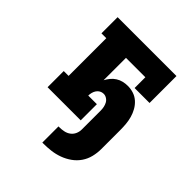

<svg xmlns="http://www.w3.org/2000/svg" viewBox="-204 -651 1008 1008"><g transform="rotate(45 300.0 -147.5)"><path d="M274 225V105H281Q297 105 314 101.5Q331 98 344.5 88Q358 78 365 62.5Q372 47 372 30V-111Q372 -123 369.5 -135.5Q367 -148 361 -159Q355 -170 344 -177Q333 -184 321 -184Q309 -184 299 -178.5Q289 -173 282.5 -163.5Q276 -154 273 -142.5Q270 -131 270 -120H334V0H88V-120H124V-400H88V-520H525V-320H414V-400H270V-234Q278 -249 289 -262.5Q300 -276 315 -285.5Q330 -295 347 -299Q364 -303 381 -303Q404 -303 425 -296Q446 -289 462.5 -274Q479 -259 490 -239.5Q501 -220 507 -198.5Q513 -177 515 -155Q517 -133 517 -111V30Q517 59 510 87.5Q503 116 486.5 140Q470 164 446 181Q422 198 394.5 208Q367 218 338.5 221.5Q310 225 281 225Z"/></g></svg>

Font: Iosevka Etoile Heavy
Style: Regular
Weight: 900
Designer: Belleve Invis
Foundry: Belleve Invis
Version: Version 22.1.2; ttfautohint (v1.8.4)